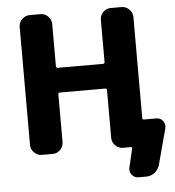

<svg xmlns="http://www.w3.org/2000/svg" viewBox="-59 -784 910 999"><g transform="rotate(-5 396.0 -285.0)"><path d="M133 0Q110 0 93 -17Q76 -34 76 -57V-673Q76 -696 93 -713Q110 -730 133 -730H190Q213 -730 229.5 -713Q246 -696 246 -673V-453Q246 -444 255 -444H491Q500 -444 500 -453V-673Q500 -696 516.5 -713Q533 -730 556 -730H613Q636 -730 653 -713Q670 -696 670 -673V-145Q670 -137 678 -137H743Q765 -137 777.5 -120Q790 -103 785 -82L735 105Q728 129 708.5 144.5Q689 160 664 160H624Q602 160 589 143Q576 126 581 105L604 8Q606 0 598 0H593H556Q533 0 516.5 -17Q500 -34 500 -57V-307Q500 -315 491 -315H255Q246 -315 246 -307V-57Q246 -34 229.5 -17Q213 0 190 0Z"/></g></svg>

Font: Rounded Mplus 1c ExtraBold
Style: Regular
Weight: 800
Version: Version 1.059.20150529